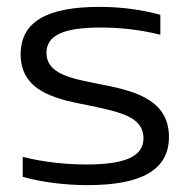

<svg xmlns="http://www.w3.org/2000/svg" viewBox="-20 -529 551 558"><path d="M246 -221C330 -203 397 -189 397 -127C397 -76 347 -51 232 -51C170 -51 106 -58 46 -73V-15C105 1 169 9 235 9C391 9 471 -35 471 -131C471 -248 354 -268 257 -287C187 -301 115 -315 115 -375C115 -424 160 -449 272 -449C331 -449 391 -442 446 -428V-486C391 -501 332 -509 269 -509C115 -509 40 -465 40 -371C40 -256 157 -239 246 -221Z"/></svg>

Font: LT Wave Light
Style: Regular
Weight: 300
Designer: Daniel Lyons
Version: Version 2.5 (Glyphs App)